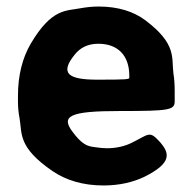

<svg xmlns="http://www.w3.org/2000/svg" viewBox="-20 -558 580 588"><path d="M469 -124C437 -159 437 -147 382 -120C361 -110 336 -104 307 -104C298 -104 289 -105 281 -106C259 -110 240 -104 204 -152C164 -203 193 -218 347 -218C500 -218 515 -221 515 -248V-278C515 -298 514 -316 511 -334C505 -381 522 -423 425 -496C389 -523 341 -538 282 -538C263 -538 245 -536 228 -533C183 -524 139 -534 74 -424C49 -381 35 -328 35 -265V-246C35 -228 37 -211 40 -195C48 -150 34 -107 141 -34C182 -6 234 10 297 10C346 10 387 0 421 -16C508 -59 500 -89 469 -124ZM376 -326V-320C376 -315 367 -314 278 -314C189 -314 162 -333 209 -391C225 -411 248 -424 281 -424C342 -424 376 -387 376 -326Z"/></svg>

Font: Asimov Print
Style: A
Weight: 500
Designer: Google
Version: Version 2.000980: 2014